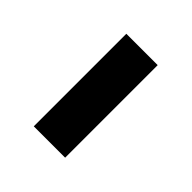

<svg xmlns="http://www.w3.org/2000/svg" viewBox="-7 -474 355 355"><g transform="rotate(-45 170.0 -297.0)"><path d="M49 -338H291V-256H49Z"/></g></svg>

Font: ltelugu15
Style: Book
Weight: 400
Designer: Jelle Bosma - Monotype Design Team
Foundry: Monotype Imaging Inc.
Version: Version 2.003